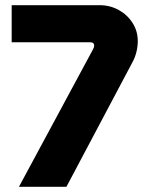

<svg xmlns="http://www.w3.org/2000/svg" viewBox="-20 -720 580 740"><path d="M53 0 338 -529Q343 -538 343 -544Q343 -557 328 -557H25V-700H364Q404 -700 437.5 -681.5Q471 -663 491 -631.5Q511 -600 511 -562Q511 -541 506 -520.5Q501 -500 492 -483L236 0Z"/></svg>

Font: MuseoModerno
Style: Bold
Weight: 700
Designer: Pablo Cosgaya, Héctor Gatti, Marcela Romero, and the Authors of The MuseoModerno Project.
Foundry: Omnibus-Type Team
Version: Version 1.001